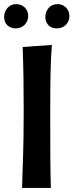

<svg xmlns="http://www.w3.org/2000/svg" viewBox="-37 -920 360 940"><path d="M74 -690C78 -582 79 -481 79 -379C79 -174 74 -128 71 0H212C209 -103 209 -196 209 -356C209 -528 210 -614 217 -700ZM-17 -837C-17 -801 9 -781 39 -781C76 -781 101 -808 101 -842C101 -877 74 -900 42 -900C7 -900 -17 -870 -17 -837ZM185 -837C185 -801 210 -781 241 -781C278 -781 303 -808 303 -842C303 -877 275 -900 245 -900C208 -900 185 -870 185 -837Z"/></svg>

Font: CantoraOne
Style: Regular
Weight: 400
Designer: Pablo Impallari, Rodrigo Fuenzalida
Foundry: Pablo Impallari
Version: Version 1.001